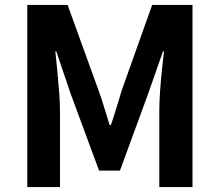

<svg xmlns="http://www.w3.org/2000/svg" viewBox="-20 -761 893 781"><path d="M91 0V-741H255L381 -393Q393 -360 404 -323.5Q415 -287 426 -252H431Q443 -287 454 -323.5Q465 -360 475 -393L599 -741H763V0H628V-309Q628 -345 631 -388Q634 -431 638.5 -474.5Q643 -518 647 -552H643L582 -378L468 -67H383L268 -378L209 -552H205Q209 -518 213 -474.5Q217 -431 220.5 -388Q224 -345 224 -309V0Z"/></svg>

Font: Farlight84_Sys_V01
Style: Bold
Weight: 700
Designer: Monotype Design Team, Nadine Chahine and Nizar Qandah
Foundry: Monotype Imaging Inc.
Version: Version 2.004;October 31, 2024;FontCreator 14.0.0.2814 64-bi